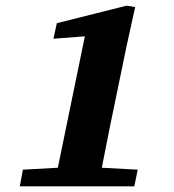

<svg xmlns="http://www.w3.org/2000/svg" viewBox="-20 -659 615 679"><path d="M50 0 61 -59 225 -68H299L467 -59L455 0ZM171 0 288 -569 324 -534 169 -522 181 -577 428 -639 458 -634 427 -493 369 -212Q362 -177 355 -141.5Q348 -106 341 -70.5Q334 -35 327 0Z"/></svg>

Font: Source Serif 4
Style: Bold Italic
Weight: 700
Italic angle: -12°
Designer: Frank Grießhammer
Foundry: Adobe Systems Incorporated
Version: Version 4.004;hotconv 1.0.116;makeotfexe 2.5.65601